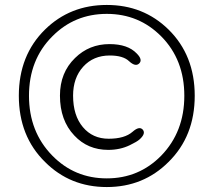

<svg xmlns="http://www.w3.org/2000/svg" viewBox="-20 -743 862 775"><path d="M162 -89Q56 -193 56 -356.5Q56 -520 162 -624Q263 -723 411 -723Q559 -723 660 -624Q766 -520 766 -356.5Q766 -193 660 -89Q559 12 411 12Q263 12 162 -89ZM631 -115Q724 -211 724 -356.5Q724 -502 631 -596Q541 -687 411 -687Q281 -687 191 -596Q97 -502 97 -356.5Q97 -211 191 -115Q281 -23 411 -23Q541 -23 631 -115ZM417 -138Q334 -138 280 -196Q222 -257 222 -357Q222 -450 283 -509Q340 -565 422 -565Q496 -565 532 -527Q557 -502 542 -487Q527 -472 501 -496Q477 -519 423 -519Q357 -519 316 -474Q275 -429 275 -357Q275 -277 314.5 -230Q354 -183 418.5 -183Q483 -183 515 -211Q542 -235 556 -220Q570 -204 543 -180Q533 -171 504 -157Q465 -138 417 -138Z"/></svg>

Font: Resource Han Rounded CN Light
Style: Regular
Weight: 300
Designer: Cyano Hao (round all glyphs); Ryoko NISHIZUKA 西塚涼子 (kana, bopomofo & ideographs); Paul D. Hunt (Latin, Greek & Cyrillic)
Foundry: Cyano Hao
Version: 0.990